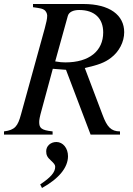

<svg xmlns="http://www.w3.org/2000/svg" viewBox="-33 -673 664 960"><path d="M177 267C262 220 307 164 307 108C307 68 282 37 249 37C220 37 198 57 198 83C198 102 203 113 222 130C237 144 243 151 243 161C243 188 221 214 168 249ZM306 -593C311 -612 332 -623 363 -623C441 -623 483 -580 483 -511C483 -418 413 -361 294 -361C276 -361 268 -362 243 -366ZM132 -653V-637C174 -631 178 -630 189 -623C196 -618 203 -606 203 -595C203 -578 198 -559 191 -532L72 -101C56 -42 42 -23 -13 -16V0H230V-16C173 -22 163 -33 163 -63C163 -73 165 -87 176 -126L231 -329L297 -324L420 0H567V-16C522 -16 502 -39 480 -98L391 -333C458 -348 491 -360 522 -384C563 -415 588 -464 588 -512C588 -597 516 -653 384 -653Z"/></svg>

Font: XITS
Style: Italic
Weight: 400
Italic angle: -16.33°
Designer: MicroPress Inc., with final additions and corrections provided by Coen Hoffman, Elsevier (retired)
Version: Version 1.302